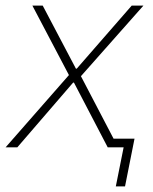

<svg xmlns="http://www.w3.org/2000/svg" viewBox="-30 -528 550 688"><path d="M413 0H356L235 -232H232L32 0H-10L217 -259L86 -508H123L242 -282H245L442 -508H484L260 -255L377 -31H452L418 140H385Z"/></svg>

Font: IBM Plex Sans ExtLt
Style: Italic
Weight: 200
Italic angle: -11°
Designer: Mike Abbink, Paul van der Laan, Pieter van Rosmalen
Foundry: Bold Monday
Version: Version 3.005